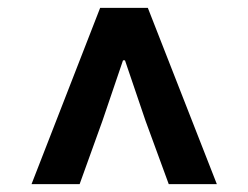

<svg xmlns="http://www.w3.org/2000/svg" viewBox="-20 -780 629 487"><path d="M60 -313H182L240 -474L292 -627H297L349 -474L408 -313H530L355 -760H234Z"/></svg>

Font: Genne Gothic Bold
Style: Regular
Weight: 700
Designer: Ryoko NISHIZUKA (kana & ideographs); Paul D. Hunt (Latin, Greek & Cyrillic); Wenlong ZHANG (bopomofo); Sandoll Communica
Foundry: Adobe Systems Incorporated
Version: Version 1.004;PS 1.004;hotconv 16.6.51;makeotf.lib2.5.65220